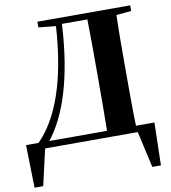

<svg xmlns="http://www.w3.org/2000/svg" viewBox="-101 -833 1010 1137"><g transform="rotate(-10 404.0 -264.5)"><path d="M148 -39C252 -170 325 -389 342 -709H495C497 -605 497 -500 497 -393V-359C497 -246 497 -141 495 -39ZM669 -39C666 -143 666 -249 666 -358V-393C666 -499 666 -603 669 -705L759 -713V-747H201V-713L305 -702C284 -370 202 -158 83 -39H8L14 218H66L116 0H673L722 218H774L780 -39Z"/></g></svg>

Font: Noto Serif KR Black
Style: Regular
Weight: 900
Version: Version 1.001;PS 1.001;hotconv 16.6.54;makeotf.lib2.5.65590